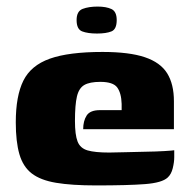

<svg xmlns="http://www.w3.org/2000/svg" viewBox="-20 -559 572 584"><path d="M272 5Q198 5 150.5 -3Q103 -11 76.5 -31.5Q50 -52 39 -90Q28 -128 28 -187Q28 -267 51 -313.5Q74 -360 131.5 -380.5Q189 -401 292 -401Q373 -401 420.5 -385Q468 -369 488.5 -336Q509 -303 509 -251V-166H233Q233 -191 243.5 -207.5Q254 -224 284 -224H350V-243Q349 -276 336.5 -293Q324 -310 285 -310Q253 -310 236.5 -300.5Q220 -291 214 -265.5Q208 -240 208 -191Q208 -149 216 -128.5Q224 -108 246.5 -101.5Q269 -95 312 -95Q329 -95 359.5 -96Q390 -97 422.5 -97.5Q455 -98 480 -99.5Q505 -101 510 -102V-81Q510 -66 505.5 -47.5Q501 -29 490 -19Q473 -3 421 1Q369 5 272 5ZM275 -457Q247 -457 230 -463.5Q213 -470 213 -498Q213 -525 231.5 -532Q250 -539 277 -539Q303 -539 319 -531.5Q335 -524 335 -498Q335 -470 319 -463.5Q303 -457 275 -457Z"/></svg>

Font: Genos Thin ExtraBold
Style: Regular
Weight: 800
Version: Version 1.010